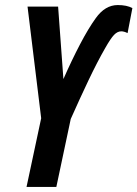

<svg xmlns="http://www.w3.org/2000/svg" viewBox="-20 -740 544 760"><path d="M203 0 260 -269Q296 -350 330.5 -422.5Q365 -495 396 -549Q418 -588 431.5 -602Q445 -616 460 -616Q471 -616 485 -609L504 -708Q482 -720 446 -720Q396 -720 359 -668Q330 -628 297 -565Q264 -502 231 -427L210 -714H89L143 -272L85 0Z"/></svg>

Font: Noto Sans Display Condensed
Style: Bold Italic
Weight: 700
Width: 3
Designer: Monotype Design team
Foundry: Monotype Imaging Inc.
Version: 1.000